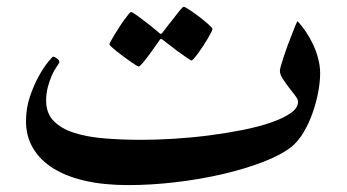

<svg xmlns="http://www.w3.org/2000/svg" viewBox="-20 -514 1010 559"><path d="M912.1 -300.3Q912.1 -275.4 906.2 -244.6Q900.4 -213.9 889.6 -183.8Q878.9 -153.8 863.5 -128.2Q848.1 -102.5 829.1 -86.9Q798.3 -62.5 744.6 -42Q690.9 -21.5 626.2 -6.6Q561.5 8.3 490.5 16.6Q419.4 24.9 353 24.9Q283.2 24.9 228.3 12.5Q173.3 0 135 -23.9Q96.7 -47.9 76.2 -82.5Q55.7 -117.2 55.7 -161.1Q55.7 -198.7 67.1 -232.7Q78.6 -266.6 93 -292.5Q107.4 -318.4 120.1 -333.7Q132.8 -349.1 134.8 -349.1Q138.2 -349.1 145.5 -344Q152.8 -338.9 152.8 -332.5V-332Q152.8 -331.5 152.3 -330.6Q150.4 -327.1 143.8 -317.9Q137.2 -308.6 130.9 -294.2Q124.5 -279.8 119.4 -261Q114.3 -242.2 114.3 -221.2Q114.3 -184.6 136 -162.1Q157.7 -139.6 195.6 -127.4Q233.4 -115.2 283.9 -111.1Q334.5 -106.9 391.1 -106.9Q436 -106.9 487.5 -110.1Q539.1 -113.3 589.8 -119.9Q640.6 -126.5 687 -135.7Q733.4 -145 769.3 -157.5Q805.2 -169.9 826.4 -184.8Q847.7 -199.7 847.7 -217.8Q847.7 -225.1 839.1 -236.1Q830.6 -247.1 821 -259.5Q811.5 -272 803.2 -284.7Q794.9 -297.4 794.9 -307.6Q794.9 -312 798.1 -323.5Q801.3 -335 806.4 -350.1Q811.5 -365.2 817.6 -382.1Q823.7 -398.9 829.6 -413.3Q835.4 -427.7 839.6 -438.5Q843.8 -449.2 845.7 -452.6Q857.4 -440.9 869.1 -423.8Q880.9 -406.7 890.6 -386.5Q900.4 -366.2 906.2 -344Q912.1 -321.8 912.1 -300.3ZM514.6 -494.1Q518.6 -494.1 532.2 -485.1Q545.9 -476.1 560.5 -464.8Q575.2 -453.6 586.9 -443.1Q598.6 -432.6 598.6 -429.7Q598.6 -427.2 594.7 -419.4Q590.8 -411.6 584.7 -401.4Q578.6 -391.1 571.3 -379.9Q564 -368.7 557.1 -359.4Q550.3 -350.1 544.9 -344Q539.6 -337.9 537.6 -337.9Q535.2 -337.9 522.5 -346.9Q509.8 -356 494.6 -366.7L456.1 -396.5Q452.1 -400.4 447.8 -400.4Q445.8 -400.4 442.9 -394.5L416 -356.9Q405.8 -342.8 396.2 -331.5Q386.7 -320.3 383.3 -320.3Q381.8 -320.3 375.2 -324.5Q368.7 -328.6 358.9 -335.4Q349.1 -342.3 338.9 -349.9Q328.6 -357.4 319.6 -364.7Q310.5 -372.1 304.7 -377.4Q298.8 -382.8 298.8 -384.8Q298.8 -387.2 303 -395Q307.1 -402.8 313.7 -413.3Q320.3 -423.8 327.6 -435.5Q335 -447.3 342 -456.5Q349.1 -465.8 354.2 -472.4Q359.4 -479 360.8 -479Q365.2 -479 378.2 -469.5Q391.1 -460 405.3 -449.2Q421.9 -436.5 440.9 -420.4Q444.8 -416 447.8 -415.5Q449.7 -415.5 451.4 -417Q453.1 -418.5 456.1 -422.9Q470.7 -442.4 483.4 -458Q493.7 -471.7 502.9 -482.9Q512.2 -494.1 514.6 -494.1Z"/></svg>

Font: Accordance
Style: Bold
Weight: 700
Version: Version 1.2 (build January 31, 2020) Miklal Software Solutio